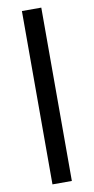

<svg xmlns="http://www.w3.org/2000/svg" viewBox="-99 -799 482 985"><g transform="rotate(-10 141.5 -306.5)"><path d="M91 -758H192V145H91Z"/></g></svg>

Font: Roboto Serif 28pt SemiBold
Style: Regular
Weight: 600
Designer: Greg Gazdowicz
Foundry: Commercial Type
Version: Version 1.008